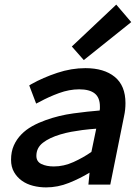

<svg xmlns="http://www.w3.org/2000/svg" viewBox="-20 -802 590 834"><path d="M214 -79Q257 -79 299 -98Q341 -117 377 -142L398 -243Q369 -241 337 -237Q314 -234 289.5 -229.5Q265 -225 242 -218Q195 -204 166.5 -182Q138 -160 138 -125Q138 -100 160 -89.5Q182 -79 214 -79ZM369 -52Q328 -27 279.5 -7.5Q231 12 180 12Q151 12 123.5 5Q96 -2 75 -17Q54 -32 41 -54.5Q28 -77 28 -108Q28 -143 40 -170Q52 -197 72.5 -218Q93 -239 120 -254Q147 -269 178 -280Q236 -301 299 -309.5Q362 -318 413 -322Q414 -327 414 -330.5Q414 -334 414 -339Q414 -378 391.5 -396Q369 -414 324 -414Q281 -414 236 -397.5Q191 -381 153 -360L137 -352L107 -431L117 -437Q167 -465 228.5 -485.5Q290 -506 351 -506Q432 -506 478.5 -468Q525 -430 525 -354Q525 -325 519 -298L459 0H364ZM292 -600 485 -782 550 -706 344 -541Z"/></svg>

Font: Codetta
Style: Bold Italic
Weight: 700
Italic angle: -11°
Designer: Ulrich Proeller
Foundry: PROSA GmbH
Version: Version 2.00;September 29, 2018;FontCreator 11.5.0.2427 64-b